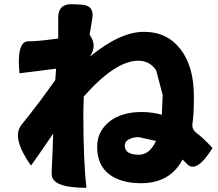

<svg xmlns="http://www.w3.org/2000/svg" viewBox="-20 -839 1040 917"><path d="M576 -144Q576 -100 643 -100Q695 -100 725 -166L643 -184Q614 -184 595 -173Q576 -163 576 -144ZM378 -298Q378 -67 393 58Q227 58 227 -7V-25Q232 -130 234 -201Q149 -76 128 -48Q34 -181 82 -242Q170 -351 244 -457L248 -511L73 -489Q58 -643 117 -642Q146 -640 258 -655V-755Q258 -820 323 -819L366 -817Q431 -815 421 -751L408 -673Q446 -622 409 -568Q553 -687 668 -687Q778 -687 842 -604Q906 -522 906 -378Q906 -289 899 -247Q896 -222 918 -204Q947 -184 995 -132Q917 -7 872 -57L852 -77Q792 36 653 36Q558 36 501 -7Q444 -51 444 -138Q444 -210 501 -257Q559 -304 656 -304Q707 -304 753 -291L757 -385L726 -503Q695 -549 641 -549Q531 -549 380 -378Q378 -322 378 -298Z"/></svg>

Font: Swei Half Moon CJK SC
Style: Black
Weight: 900
Version: Version 2.071